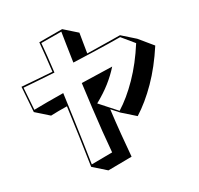

<svg xmlns="http://www.w3.org/2000/svg" viewBox="-129 -951 1258 1216"><g transform="rotate(-15 500.0 -343.0)"><path d="M334 77Q324 -13 311.5 -119.5Q299 -226 285 -333Q255 -326 227 -318Q199 -310 173 -302L73 -352L39 -527Q83 -535 137 -545.5Q191 -556 253 -568Q244 -626 236.5 -676.5Q229 -727 221 -770L382 -813L482 -763Q485 -731 488.5 -697Q492 -663 496 -623Q566 -640 626 -655.5Q686 -671 726 -681L826 -631L925 -560Q883 -430 825.5 -329Q768 -228 702 -157L602 -207L545 -244Q557 -158 571 -74Q585 10 598 81L434 127ZM486 23Q474 -42 461.5 -120.5Q449 -199 437 -284Q425 -369 414 -451L627 -502Q601 -450 564.5 -401Q528 -352 475 -301L600 -219Q662 -285 717.5 -383.5Q773 -482 812 -606L724 -669Q690 -660 638 -647Q586 -634 523.5 -619.5Q461 -605 396 -590Q388 -658 382.5 -710Q377 -762 373 -799L232 -762Q239 -725 247 -673.5Q255 -622 264 -560Q199 -547 143.5 -536Q88 -525 50 -518L80 -365Q120 -377 173 -391Q226 -405 284 -420Q295 -336 305.5 -249.5Q316 -163 325.5 -83Q335 -3 342 63Z"/></g></svg>

Font: Rampart One
Style: Regular
Weight: 400
Designer: Fontworks Inc.
Foundry: Fontworks Inc.
Version: Version 1.100